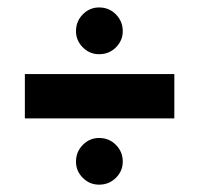

<svg xmlns="http://www.w3.org/2000/svg" viewBox="-20 -595 560 526"><path d="M251.4 -574.6Q278.9 -574.6 297.6 -555.5Q316.3 -536.5 316.3 -509.7Q316.3 -483.9 297.6 -465.2Q278.9 -446.5 251.4 -446.5Q225.6 -446.5 206.9 -465.2Q188.2 -483.9 188.2 -509.7Q188.2 -536.8 206.9 -555.7Q225.6 -574.6 251.4 -574.6ZM48.1 -270.6V-392.1H457.6V-270.6ZM251.4 -217Q278.9 -217 297.6 -198.1Q316.3 -179.2 316.3 -152.1Q316.3 -126.4 297.4 -107.7Q278.6 -89.1 251.4 -89.1Q225.6 -89.1 206.9 -107.7Q188.2 -126.4 188.2 -152.1Q188.2 -179.2 206.9 -198.1Q225.6 -217 251.4 -217Z"/></svg>

Font: League Spartan Extralight
Style: Regular
Weight: 200
Foundry: The League of Moveable Type
Version: Version 2.300; ttfautohint (v1.8.3)